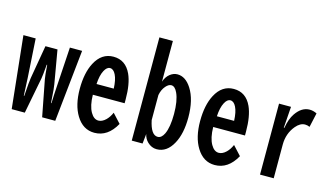

<svg xmlns="http://www.w3.org/2000/svg" viewBox="-95 -1163 2690 1541"><g transform="rotate(15 1250.0 -392.5)"><path d="M5.9 -564.9H107.9L127.9 -243.7Q132.3 -171.9 134.8 -95.7H138.7L139.6 -108.4Q146.5 -214.4 151.9 -247.1L199.7 -524.9H299.8L347.7 -247.1Q353.5 -215.3 358.4 -131.8Q359.4 -116.2 360.8 -95.7H364.7Q367.2 -172.4 372.1 -243.7L392.1 -564.9H493.7L430.7 33.2H321.8L263.7 -268.1Q258.3 -295.4 252 -383.8H248L247.1 -372.6Q240.2 -291.5 235.8 -268.1L177.7 33.2H68.8Z M932.1 -247.1H668Q669.4 -156.2 698.7 -105Q725.6 -58.1 763.7 -58.1Q794.9 -58.1 825.2 -87.4Q850.1 -111.8 867.2 -150.9L936 -76.2Q869.1 44.9 757.3 44.9Q662.6 44.9 606.4 -46.9Q554.2 -131.8 554.2 -266.1Q554.2 -399.4 599.1 -484.4Q651.9 -585 750 -585Q851.6 -585 897.5 -484.4Q932.1 -408.2 932.1 -278.8ZM817.4 -337.9Q814.5 -411.1 794.4 -451.2Q775.4 -489.7 746.6 -489.7Q720.2 -489.7 700.2 -451.7Q678.2 -410.2 674.3 -337.9Z M1064.9 -830.1H1176.8V-492.2Q1190.4 -533.7 1220.7 -558.1Q1250 -581.1 1282.7 -581.1Q1350.1 -581.1 1398.9 -504.9Q1455.6 -416.5 1455.6 -268.1Q1455.6 -134.3 1409.7 -50.3Q1359.4 43 1274.9 43Q1231.9 43 1198.2 10.3Q1171.4 -15.6 1163.6 -53.2L1154.8 27.8H1064.9ZM1176.8 -172.9Q1201.2 -55.2 1257.3 -55.2Q1289.1 -55.2 1310.1 -98.6Q1337.4 -156.2 1337.4 -266.1Q1337.4 -375.5 1309.1 -437Q1288.1 -483.9 1257.3 -483.9Q1234.4 -483.9 1211.4 -457Q1185.5 -427.2 1176.8 -380.9Z M1932.1 -247.1H1668Q1669.4 -156.2 1698.7 -105Q1725.6 -58.1 1763.7 -58.1Q1794.9 -58.1 1825.2 -87.4Q1850.1 -111.8 1867.2 -150.9L1936 -76.2Q1869.1 44.9 1757.3 44.9Q1662.6 44.9 1606.4 -46.9Q1554.2 -131.8 1554.2 -266.1Q1554.2 -399.4 1599.1 -484.4Q1651.9 -585 1750 -585Q1851.6 -585 1897.5 -484.4Q1932.1 -408.2 1932.1 -278.8ZM1817.4 -337.9Q1814.5 -411.1 1794.4 -451.2Q1775.4 -489.7 1746.6 -489.7Q1720.2 -489.7 1700.2 -451.7Q1678.2 -410.2 1674.3 -337.9Z M2216.8 -388.2H2221.7Q2234.4 -464.8 2265.6 -510.3Q2314.5 -582 2380.9 -582Q2410.6 -582 2440.9 -566.9L2414.6 -448.2Q2396 -457 2376 -457Q2335.4 -457 2299.8 -414.6Q2243.7 -347.7 2243.7 -254.9V24.9H2129.9V-564.9H2229.5Z"/></g></svg>

Font: BIZ UDGothic
Style: Bold
Weight: 700
Monospace: yes
Designer: TypeBank Co., Ltd.
Foundry: Morisawa Inc.
Version: Version 1.05